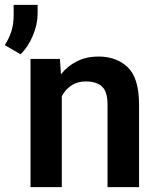

<svg xmlns="http://www.w3.org/2000/svg" viewBox="-70 -771 649 791"><path d="M283.7 -435.5Q249 -435.5 224.1 -418.9Q199.2 -402.3 184.6 -374.5V0H55.7V-528.3H176.8L181.2 -464.8Q208.5 -499.5 247.8 -518.8Q287.1 -538.1 335 -538.1Q410.6 -538.1 456.8 -493.4Q502.9 -448.7 502.9 -338.9V0H373V-339.8Q373 -394 349.9 -414.8Q326.7 -435.5 283.7 -435.5ZM85 -751V-714.8Q85 -670.9 65.4 -624.3Q45.9 -577.6 14.6 -547.4L-50.3 -585Q-33.2 -611.8 -23.4 -641.1Q-13.7 -670.4 -13.7 -709.5V-751Z"/></svg>

Font: Vazirmatn RD SemiBold
Style: Regular
Weight: 600
Designer: Saber Rastikerdar
Foundry: Saber Rastikerdar
Version: Version 32.102